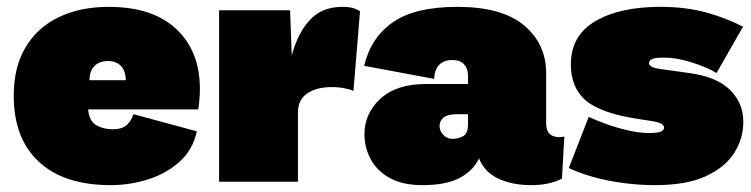

<svg xmlns="http://www.w3.org/2000/svg" viewBox="-20 -530 2190 560"><path d="M303 10Q167 10 93.5 -58Q20 -126 20 -251Q20 -334 54.5 -392Q89 -450 151.5 -480Q214 -510 297 -510Q425 -510 494 -445.5Q563 -381 563 -271Q563 -255 561.5 -237.5Q560 -220 558 -211H237Q240 -177 260.5 -165Q281 -153 308 -153Q337 -153 350.5 -166Q364 -179 369 -197L554 -147Q543 -94 504.5 -59Q466 -24 412.5 -7Q359 10 303 10ZM241 -296H347Q346 -325 332 -338.5Q318 -352 295 -352Q270 -352 255.5 -337.5Q241 -323 241 -296Z M619 0V-500H826L831 -368Q848 -433 883.5 -471.5Q919 -510 978 -510Q1001 -510 1013 -505.5Q1025 -501 1030 -497L1011 -265Q1002 -269 985 -272.5Q968 -276 948 -276Q903 -276 876 -257.5Q849 -239 849 -202V0Z M1345 -310Q1345 -330 1333.5 -342.5Q1322 -355 1299 -355Q1276 -355 1262 -342Q1248 -329 1246 -300L1042 -338Q1062 -421 1126.5 -465.5Q1191 -510 1314 -510Q1444 -510 1508.5 -456Q1573 -402 1573 -316V-169Q1573 -130 1612 -130Q1620 -130 1626 -132L1619 -9Q1582 10 1530 10Q1474 10 1433.5 -9Q1393 -28 1377 -68Q1361 -33 1321.5 -11.5Q1282 10 1212 10Q1155 10 1117.5 -10.5Q1080 -31 1061.5 -65Q1043 -99 1043 -139Q1043 -199 1089.5 -242Q1136 -285 1222 -285H1345ZM1300 -125Q1317 -125 1331 -133Q1345 -141 1345 -168V-197H1316Q1285 -197 1273.5 -187Q1262 -177 1262 -163Q1262 -148 1273 -136.5Q1284 -125 1300 -125Z M1890 10Q1846 10 1799.5 4Q1753 -2 1711.5 -13.5Q1670 -25 1639 -40L1697 -189Q1714 -181 1745 -169.5Q1776 -158 1810.5 -150Q1845 -142 1873 -142Q1899 -142 1908 -146.5Q1917 -151 1917 -158Q1917 -163 1910.5 -168Q1904 -173 1881 -177L1841 -183Q1731 -200 1688 -237.5Q1645 -275 1645 -342Q1645 -426 1716 -468Q1787 -510 1906 -510Q1982 -510 2042 -493Q2102 -476 2147 -452L2070 -317Q2042 -334 1997.5 -348Q1953 -362 1917 -362Q1892 -362 1882.5 -358Q1873 -354 1873 -345Q1873 -341 1879 -336.5Q1885 -332 1904 -329L1990 -317Q2071 -306 2109.5 -267.5Q2148 -229 2148 -175Q2148 -126 2121.5 -84Q2095 -42 2038.5 -16Q1982 10 1890 10Z"/></svg>

Font: Prodigy Sans Black
Style: Regular
Weight: 900
Designer: Wei Huang
Foundry: Wei Huang
Version: Version 1.003; ttfautohint (v1.8.3)